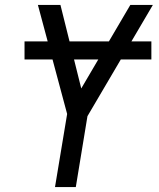

<svg xmlns="http://www.w3.org/2000/svg" viewBox="-20 -755 640 775"><path d="M202 0 251 -295 133 -735H224L308 -398L506 -735H597L333 -286L286 0ZM591 -515H79V-588H591Z"/></svg>

Font: Iosevka Extended Oblique
Style: Regular
Weight: 400
Width: 7
Italic angle: -9°
Monospace: yes
Designer: Belleve Invis
Foundry: Belleve Invis
Version: Version 32.0.1; ttfautohint (v1.8.4)